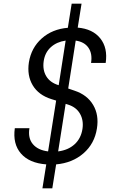

<svg xmlns="http://www.w3.org/2000/svg" viewBox="-20 -890 640 1050"><path d="M212 140 233 9Q140 2 94.5 -50.5Q49 -103 61 -189H141Q132 -135 159.5 -102Q187 -69 243 -62L287 -340L261 -348Q191 -370 159 -423.5Q127 -477 138 -549Q151 -629 208.5 -680Q266 -731 351 -738L372 -870H426L405 -739Q487 -732 528.5 -680Q570 -628 558 -546H478Q486 -596 464 -628.5Q442 -661 394 -668L353 -406L388 -394Q457 -371 489.5 -316Q522 -261 510 -187Q497 -104 436.5 -51.5Q376 1 287 9L266 140ZM219 -556Q212 -508 233 -473Q254 -438 301 -424L339 -668Q290 -661 258 -632Q226 -603 219 -556ZM298 -62Q353 -69 388 -101Q423 -133 431 -185Q438 -232 417.5 -268Q397 -304 352 -318L339 -322Z"/></svg>

Font: JetBrains Mono NL Light
Style: Italic
Weight: 300
Italic angle: -9°
Designer: Philipp Nurullin, Konstantin Bulenkov
Foundry: JetBrains
Version: Version 2.304; ttfautohint (v1.8.4.7-5d5b)